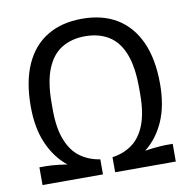

<svg xmlns="http://www.w3.org/2000/svg" viewBox="-79 -776 850 854"><g transform="rotate(-10 346.5 -349.0)"><path d="M45 0V-80H77Q87 -80 101 -79Q115 -78 132.5 -76Q150 -74 170 -71Q116 -114 85 -184.5Q54 -255 54 -353Q54 -465 88.5 -542Q123 -619 188.5 -658.5Q254 -698 346 -698Q438 -698 503 -658.5Q568 -619 603 -542Q638 -465 638 -353Q638 -254 607 -184Q576 -114 521 -71Q540 -74 558 -76Q576 -78 591 -79Q606 -80 614 -80H647V0H373V-68Q425 -75 463.5 -103.5Q502 -132 522.5 -186Q543 -240 543 -322V-352Q543 -447 519.5 -506Q496 -565 451.5 -592Q407 -619 346 -619Q285 -619 240.5 -592Q196 -565 172 -506Q148 -447 148 -352V-322Q148 -240 169 -186Q190 -132 228 -104Q266 -76 318 -68V0Z"/></g></svg>

Font: Archivo SemiCondensed
Style: Regular
Weight: 400
Width: 4
Designer: Hector Gatti
Foundry: Omnibus-Type
Version: Version 2.001